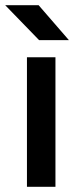

<svg xmlns="http://www.w3.org/2000/svg" viewBox="-35 -721 304 741"><path d="M69 -500H179V0H69ZM-15 -701H114L231 -566H116Z"/></svg>

Font: Oak Sans SemiBold
Style: Regular
Weight: 600
Designer: Erik Kennedy, Walven
Foundry: Erik Kennedy, Walven
Version: Version 1.000